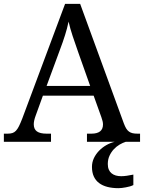

<svg xmlns="http://www.w3.org/2000/svg" viewBox="-20 -734 745 994"><path d="M202.1 -238.8 164.1 -133.8Q159.7 -122.1 157.2 -110.6Q154.8 -99.1 154.8 -90.8Q154.8 -65.4 171.1 -53.7Q187.5 -42 221.2 -42H244.1V0H0V-42H19Q33.7 -42 43.9 -45.2Q54.2 -48.3 62.5 -57.1Q70.8 -65.9 78.4 -81.1Q85.9 -96.2 95.2 -120.1L316.9 -713.9H395L621.1 -95.2Q627 -79.6 633.1 -69.3Q639.2 -59.1 647.5 -53Q655.8 -46.9 666.5 -44.4Q677.2 -42 691.9 -42H705.1V0H430.2V-42H453.1Q513.2 -42 513.2 -89.8Q513.2 -98.1 511 -106.9Q508.8 -115.7 504.9 -127L464.8 -238.8ZM384.8 -463.9Q369.1 -508.3 356.2 -547.1Q343.3 -585.9 335 -622.1Q331.5 -604 326.9 -587.2Q322.3 -570.3 316.9 -552.7Q311.5 -535.2 304.7 -515.9Q297.9 -496.6 289.1 -473.1L221.2 -289.1H446.8ZM456.1 129.9Q456.1 106.4 465.8 85.4Q475.6 64.5 492.2 47.1Q508.8 29.8 530 17.6Q551.3 5.4 574.2 0H631.3Q615.7 4.9 599.1 14.6Q582.5 24.4 569.1 38.8Q555.7 53.2 546.9 72.3Q538.1 91.3 538.1 115.2Q538.1 131.8 543.2 143.8Q548.3 155.8 557.6 163.3Q566.9 170.9 579.6 174.6Q592.3 178.2 607.4 178.2Q620.6 178.2 636.2 176Q651.9 173.8 670.4 169.9V224.1Q662.6 228 652.6 231Q642.6 233.9 631.8 235.8Q621.1 237.8 611.1 239Q601.1 240.2 593.3 240.2Q561.5 240.2 536.1 233.6Q510.7 227.1 492.9 213.6Q475.1 200.2 465.6 179.4Q456.1 158.7 456.1 129.9Z"/></svg>

Font: Droid-TTFautohint Serif
Style: Regular
Weight: 400
Foundry: Ascender Corporation
Version: Version 1.00; ttfautohint (v1.00rc1.4-1a1c-dirty) -l 8 -r 50